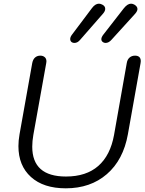

<svg xmlns="http://www.w3.org/2000/svg" viewBox="-20 -1012 786 1042"><path d="M80 -219Q80 -249 86 -283L155 -670Q159 -690 170.5 -700Q182 -710 199 -710Q213 -710 222.5 -702Q232 -694 232 -679Q232 -673 231 -670L161 -280Q155 -246 155 -216Q155 -54 338 -54Q448 -54 513.5 -111.5Q579 -169 599 -280L668 -670Q671 -689 683 -699.5Q695 -710 713 -710Q728 -710 736 -702.5Q744 -695 744 -680Q744 -674 743 -670L674 -283Q649 -144 560 -67Q471 10 337 10Q216 10 148 -51.5Q80 -113 80 -219ZM530 -799Q530 -810 540 -823L652 -967Q672 -992 691 -992Q700 -992 709 -987Q726 -977 726 -963Q726 -952 714 -938L585 -796Q570 -779 553 -779Q547 -779 541 -782Q530 -788 530 -799ZM361 -800Q361 -811 370 -823L479 -968Q497 -992 517 -992Q525 -992 535 -987Q551 -979 551 -964Q551 -952 540 -939L415 -796Q401 -779 384 -779Q377 -779 371 -782Q361 -788 361 -800Z"/></svg>

Font: Kodchasan
Style: Italic
Weight: 400
Italic angle: -10°
Version: Version 1.000; ttfautohint (v1.6)